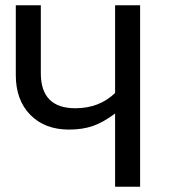

<svg xmlns="http://www.w3.org/2000/svg" viewBox="-20 -709 652 729"><path d="M417 -689H512V0H417V-278Q373 -245 333.5 -231Q294 -217 242 -217Q150 -217 95 -273Q40 -329 40 -424V-689H135V-431Q135 -298 266 -298Q357 -298 417 -356Z"/></svg>

Font: Fira Sans
Style: Regular
Weight: 400
Designer: Carrois Corporate & Edenspiekermann AG
Foundry: Carrois Corporate GbR & Edenspiekermann AG
Version: Version 4.106;PS 004.106;hotconv 1.0.70;makeotf.lib2.5.58329